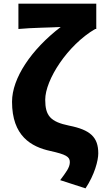

<svg xmlns="http://www.w3.org/2000/svg" viewBox="-20 -819 579 1053"><path d="M449 214C499 139 519 61 519 22C519 -67 475 -107 359 -130C257 -151 228 -184 228 -272C228 -381 350 -571 502 -660H508V-799H81V-660C150 -667 268 -668 313 -671C151 -547 46 -390 46 -261C46 -73 151 -14 256 9C341 28 363 40 363 70C363 100 342 126 310 169Z"/></svg>

Font: Noto Sans T Chinese Black
Style: Bold
Weight: 900
Designer: Ryoko NISHIZUKA (kana & ideographs); Paul D. Hunt (Latin, Greek & Cyrillic); Wenlong ZHANG (bopomofo); Sandoll Communica
Foundry: Adobe Systems Incorporated
Version: Version 1.000;PS 1;hotconv 1.0.78;makeotf.lib2.5.61930